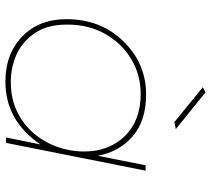

<svg xmlns="http://www.w3.org/2000/svg" viewBox="-55 -724 781 711"><g transform="rotate(90 335.5 -368.5)"><path d="M432 -624 303 -729 322 -739 458 -629ZM282 2Q180 2 115.5 -60Q51 -122 51 -224Q51 -351 133 -435Q215 -519 330 -519Q427 -519 484.5 -469.5Q542 -420 557 -340L592 -517H612L509 0H489L515 -128Q427 2 282 2ZM284 -18Q344.5 -18 392 -40.8Q439.5 -63.5 472.8 -102Q506 -140.5 523.5 -189.2Q541 -238 541 -290Q541 -382 483.5 -440.5Q426 -499 328 -499Q257 -499 198.8 -464Q140.5 -429 105.8 -367.8Q71 -306.5 71 -227Q71 -155.5 100.5 -110Q132 -62 180.2 -40Q228.5 -18 284 -18Z"/></g></svg>

Font: Argentum Sans Thin
Style: Italic
Weight: 100
Italic angle: -11°
Designer: Julieta Ulanovsky (font), Cristiano Sobral (main changes and remaster)
Foundry: Julieta Ulanovsky (font), Cristiano Sobral (main changes and remaster)
Version: Version 2.007;June 15, 2022;FontCreator 14.0.0.2814 64-bit; 